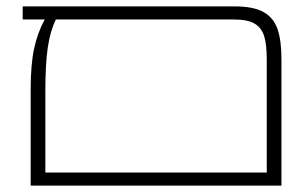

<svg xmlns="http://www.w3.org/2000/svg" viewBox="-20 -581 960 601"><path d="M861 -396V0H76V-300Q76 -380 87 -430Q98 -480 120 -520H51V-561H714Q773 -561 804.5 -543.5Q836 -526 848.5 -490.5Q861 -455 861 -396ZM815 -41V-395Q815 -441 807 -467.5Q799 -494 777 -507Q755 -520 712 -520H155Q137 -484 129.5 -432Q122 -380 122 -297V-41Z"/></svg>

Font: FiraGO ExtraLight
Style: Regular
Weight: 200
Designer: bBox Type
Foundry: bBox Type GmbH
Version: Version 1.001